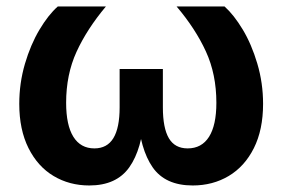

<svg xmlns="http://www.w3.org/2000/svg" viewBox="-20 -566 873 594"><path d="M39.6 -244.6Q39.6 -308.6 57.1 -368.4Q74.7 -428.2 102.1 -474.1Q129.4 -520 158.7 -545.9H307.6Q249 -476.1 216.8 -405.8Q184.6 -335.4 184.6 -248Q184.6 -178.7 207 -142.8Q229.5 -106.9 272 -106.9Q311.5 -106.9 330.8 -138.7Q350.1 -170.4 350.1 -233.9V-352.5H483.9V-233.9Q483.9 -169.9 502.4 -138.4Q521 -106.9 560.5 -106.9Q604 -106.9 626.7 -142.8Q649.4 -178.7 649.4 -248Q649.4 -336.4 616.9 -407Q584.5 -477.5 526.4 -545.9H674.8Q703.6 -520 731 -474.6Q758.3 -429.2 776.1 -369.1Q793.9 -309.1 793.9 -244.6Q793.9 -164.6 765.4 -107.7Q736.8 -50.8 687.5 -21.5Q638.2 7.8 576.2 7.8Q491.2 7.8 452.1 -48.6Q413.1 -105 406.2 -209H426.3Q419.9 -105 380.1 -48.6Q340.3 7.8 256.3 7.8Q194.8 7.8 145.8 -21.5Q96.7 -50.8 68.1 -107.9Q39.6 -165 39.6 -244.6Z"/></svg>

Font: Inter RS Variable
Style: Regular
Weight: 400
Designer: Rasmus Andersson (customised by Maria Ramos and Noel Pretorius)
Foundry: rsms
Version: Version 3.001;Glyphs 3.2.3 (3260)